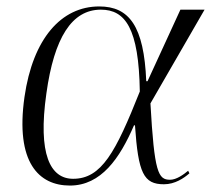

<svg xmlns="http://www.w3.org/2000/svg" viewBox="-20 -566 657 596"><path d="M197 10C294 10 352 -75 396 -177H399C409 -28 426 6 489 6C523 6 551 -13 568 -28L564 -36C551 -25 528 -8 508 -8C471 -8 459 -30 447 -245L615 -536H540L438 -314H434C427 -485 381 -546 288 -546C170 -546 82 -446 56 -265C27 -61 101 10 197 10ZM207 -11C136 -11 97 -87 124 -276C148 -449 203 -536 293 -536C369 -536 411 -478 414 -282C339 -93 295 -11 207 -11Z"/></svg>

Font: Noto Serif Display Light
Style: Italic
Weight: 300
Italic angle: -12°
Designer: Monotype Design Team
Foundry: Monotype Imaging Inc.
Version: Version 2.009